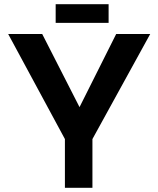

<svg xmlns="http://www.w3.org/2000/svg" viewBox="-20 -894 753 914"><path d="M289 -232 19 -732H181L378 -346L338 -343L533 -732H695L420 -232V0H289ZM245 -874H497V-785H245Z"/></svg>

Font: Reem Kufi Fun SemiBold
Style: Regular
Weight: 600
Designer: Khaled Hosny
Version: Version 1.005